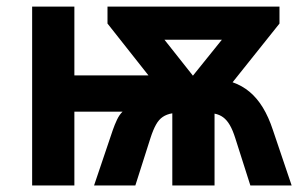

<svg xmlns="http://www.w3.org/2000/svg" viewBox="-20 -566 920 586"><path d="M833 -545.9V-494.1L689.9 -314.9Q719.2 -304.7 741.9 -285.6Q764.6 -266.6 782.2 -237.8Q799.8 -209 813 -168.9L870.1 0H744.1L698.2 -144Q690.4 -168.9 681.4 -184.3Q672.4 -199.7 661.1 -208Q649.9 -216.3 634.8 -219.2V0H505.9V-220.2Q488.8 -217.3 476.8 -209.2Q464.8 -201.2 456.1 -185.5Q447.3 -169.9 439 -144L393.1 0H267.1L324.2 -168.9Q329.6 -184.6 336.9 -200.2Q344.2 -215.8 354 -225.1H207V0H78.1V-545.9H207V-335.9H433.1L308.1 -494.1V-545.9ZM657.2 -444.8H481.9L568.8 -335Z"/></svg>

Font: Wonky
Style: Regular
Weight: 400
Designer: Monotype Design Team
Foundry: Monotype Imaging Inc.
Version: Version 3.000